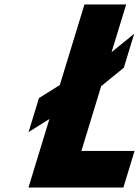

<svg xmlns="http://www.w3.org/2000/svg" viewBox="-20 -845 626 865"><path d="M108.7 -250 202.7 -309 108.2 0H535.8L586.2 -165H346.7L435.9 -457L537.9 -540L584.6 -693L482.7 -610L548.5 -825H360.5L249.5 -462L155.4 -403Z"/></svg>

Font: Hussar
Style: BdSuprConOblThree
Weight: 700
Foundry: Cannot Into Space Fonts
Version: Version 2.00